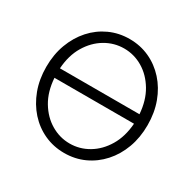

<svg xmlns="http://www.w3.org/2000/svg" viewBox="-161 -901 1089 1079"><g transform="rotate(30 384.0 -361.5)"><path d="M55.2 -361.3Q55.2 -441.9 80.3 -509.3Q105.5 -576.7 150.1 -626.5Q194.8 -676.3 254.6 -703.6Q314.5 -731 383.8 -731Q453.6 -731 513.2 -703.6Q572.8 -676.3 617.7 -626.5Q662.6 -576.7 687.5 -509.3Q712.4 -441.9 712.4 -361.3Q712.4 -280.8 687.5 -213.4Q662.6 -146 617.7 -96.2Q572.8 -46.4 513.2 -19Q453.6 8.3 383.8 8.3Q314.5 8.3 254.6 -19Q194.8 -46.4 150.1 -96.2Q105.5 -146 80.3 -213.4Q55.2 -280.8 55.2 -361.3ZM383.8 -669.4Q319.3 -669.4 262.7 -636Q206.1 -602.5 168.9 -540.5Q131.8 -478.5 126 -392.1H642.1Q635.7 -478.5 598.6 -540.5Q561.5 -602.5 505.1 -636Q448.7 -669.4 383.8 -669.4ZM383.8 -53.2Q448.7 -53.2 505.1 -86.7Q561.5 -120.1 598.6 -182.1Q635.7 -244.1 642.1 -330.6H126Q131.8 -244.1 168.9 -182.1Q206.1 -120.1 262.7 -86.7Q319.3 -53.2 383.8 -53.2Z"/></g></svg>

Font: Giphurs Light
Style: Regular
Weight: 300
Version: Version 0.920; ttfautohint (v1.8.4.7-5d5b)